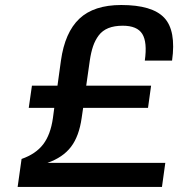

<svg xmlns="http://www.w3.org/2000/svg" viewBox="-20 -740 705 760"><path d="M634.3 -95.2 621.1 0H49.8L65.4 -110.8Q121.6 -130.4 150.9 -168.7Q180.2 -207 189.5 -272.9L194.8 -313H93.8L106.4 -400.9H207.5L221.2 -500Q236.8 -611.8 294.2 -666Q351.6 -720.2 460 -720.2Q582.5 -720.2 630.1 -669.7Q677.7 -619.1 661.1 -500H553.2Q563.5 -573.2 543.2 -605.7Q522.9 -638.2 465.8 -638.2Q432.6 -638.2 408.9 -628.7Q385.3 -619.1 370.8 -599.9Q356.4 -580.6 348.4 -556.9Q340.3 -533.2 335.4 -500L321.3 -400.9H578.1L565.9 -313H309.1L303.2 -272.9Q293 -200.7 261 -158.7Q229 -116.7 167.5 -95.2Z"/></svg>

Font: Fivo Sans Med
Style: Regular
Weight: 450
Designer: Alexander Slobzheninov
Foundry: Alexander Slobzheninov
Version: 1.0